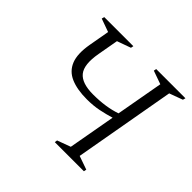

<svg xmlns="http://www.w3.org/2000/svg" viewBox="-157 -844 1027 1027"><g transform="rotate(45 356.5 -330.0)"><path d="M375 0 377 -15 453 -43 501 -311Q465 -300 424 -291.5Q383 -283 334 -283Q260 -283 211.5 -304Q163 -325 144 -372.5Q125 -420 139 -500L160 -618L85 -645L89 -660H309L306 -645L228 -617L207 -499Q190 -404 222 -364.5Q254 -325 339 -325Q436 -325 507 -350L555 -618L479 -645L482 -660H703L699 -645L623 -617L521 -42L598 -15L595 0Z"/></g></svg>

Font: Spectral Light
Style: Italic
Weight: 300
Italic angle: -10°
Designer: Jean-Baptiste Levee
Foundry: Production Type
Version: Version 2.001